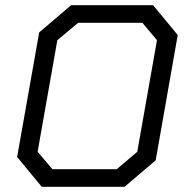

<svg xmlns="http://www.w3.org/2000/svg" viewBox="-20 -720 716 740"><path d="M46 -115 131 -595 254 -700H570L665 -585L580 -102L460 0H141ZM430 -68 509 -135 585 -565 529 -632H281L201 -565L125 -135L182 -68Z"/></svg>

Font: Chakra Petch
Style: Italic
Weight: 400
Italic angle: -10°
Designer: Katatrad Aksorn Co.,Ltd.
Foundry: Cadson Demak Co.,Ltd.
Version: Version 1.000; ttfautohint (v1.6)